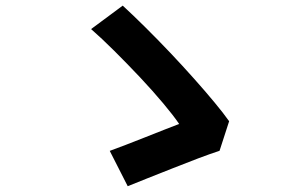

<svg xmlns="http://www.w3.org/2000/svg" viewBox="-20 -684 1040 669"><path d="M745 -158.6Q714.2 -148.6 671.5 -132.5Q628.7 -116.3 582.2 -97.8Q535.6 -79.4 494.1 -62.9Q452.7 -46.5 425 -35.2L362.4 -158.3Q385.6 -166.5 418.1 -179.2Q450.5 -191.9 485.4 -205.5Q520.2 -219.2 551.4 -231.6Q582.7 -244.1 604.2 -252.1Q584.9 -280.8 548.8 -323.8Q512.8 -366.8 468 -414.5Q423.1 -462.1 378.3 -506.7Q333.4 -551.3 297.4 -582.7L407.6 -664.4Q444.5 -630.5 487.4 -587.9Q530.2 -545.4 573.4 -499.9Q616.6 -454.3 656.1 -409.9Q695.7 -365.5 727.4 -327.2Q759.2 -288.9 778.4 -261.6Z"/></svg>

Font: Noto Sans SC Thin
Style: Regular
Weight: 100
Designer: Ryoko NISHIZUKA 西塚涼子 (kana, bopomofo & ideographs); Paul D. Hunt (Latin, Greek & Cyrillic); Sandoll Communications 산돌커뮤니
Foundry: Adobe
Version: Version 2.004-H2;hotconv 1.0.118;makeotfexe 2.5.65603